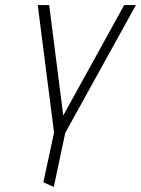

<svg xmlns="http://www.w3.org/2000/svg" viewBox="-20 -520 553 753"><path d="M513 -500H467L228 -67L173 -500H128L192 0L150 195L191 213L236 1Z"/></svg>

Font: Advent Pro Light
Style: Italic
Weight: 300
Italic angle: -12°
Version: Version 3.000